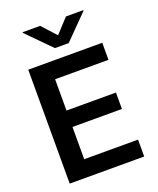

<svg xmlns="http://www.w3.org/2000/svg" viewBox="-170 -1052 948 1153"><g transform="rotate(-20 304.0 -475.5)"><path d="M72 0H548V-108H204V-314H520V-419H204V-619H545V-728H72ZM117 -947 267 -795H355L505 -947V-951H394L311 -861L229 -951H117Z"/></g></svg>

Font: Wafeq Semi Bold
Style: Regular
Weight: 600
Designer: Rasmus Andersson & Azza Alameddine
Foundry: Google & TypeTogether
Version: Version 3.000;January 28, 2025;FontCreator 15.0.0.3014 64-bi